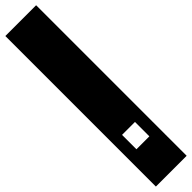

<svg xmlns="http://www.w3.org/2000/svg" viewBox="-406 -861 1019 1019"><g transform="rotate(-45 103.5 -352.0)"><path d="M-12 213V-917H219V213ZM55 -108V0H152V-108Z"/></g></svg>

Font: Zilla Slab Highlight Regular
Style: Regular
Weight: 400
Designer: Typotheque Type Foundry
Foundry: Typotheque type foundry
Version: Version 1.1; 2017; ttfautohint (v1.6)